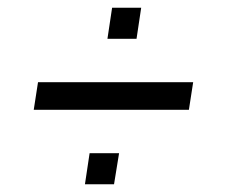

<svg xmlns="http://www.w3.org/2000/svg" viewBox="-20 -500 580 495"><path d="M257 -400 269 -480H344L332 -400ZM67 -217 78 -288H478L467 -217ZM199 -25 211 -105H287L274 -25Z"/></svg>

Font: Azeri Sans
Style: Italic
Weight: 400
Designer: Hector Gatti & Omnibus-Type (original fonts) / Cristiano Sobral (main changes and remastering)
Foundry: Omnibus-Type
Version: Version 0.07;August 21, 2020;FontCreator 13.0.0.2681 64-bit;